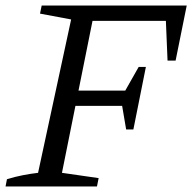

<svg xmlns="http://www.w3.org/2000/svg" viewBox="-27 -671 692 691"><path d="M645 -651 605 -453H576L570 -596H306L196 -49L328 -30L322 0H-7L-2 -26Q27 -35 55.5 -40.5Q84 -46 110 -49L229 -601L117 -622L123 -651ZM203 -290 214 -345H460L449 -290ZM427 -205 408 -317 472 -430H498L453 -205Z"/></svg>

Font: Piazzolla 24pt
Style: Italic
Weight: 400
Italic angle: -11.3°
Designer: Juan Pablo del Peral
Foundry: Huerta Tipografica
Version: Version 2.005